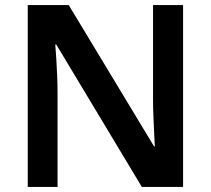

<svg xmlns="http://www.w3.org/2000/svg" viewBox="-20 -734 828 754"><path d="M699 0H537L201 -559H197Q199 -536 201 -504Q203 -472 204.5 -437.5Q206 -403 206 -370V0H89V-714H250L585 -159H588Q587 -178 585.5 -209.5Q584 -241 582.5 -276.5Q581 -312 581 -341V-714H699Z"/></svg>

Font: Noto Sans Khmer SemiBold
Style: Regular
Weight: 600
Version: Version 2.003